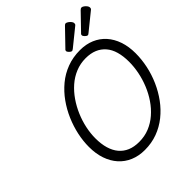

<svg xmlns="http://www.w3.org/2000/svg" viewBox="-329 -1456 1678 1678"><g transform="rotate(-45 510.0 -617.5)"><path d="M478 19Q404 19 343.5 -6.5Q283 -32 240 -80Q197 -128 174 -195Q151 -262 151 -346Q151 -418 167 -493Q183 -568 214.5 -641.5Q246 -715 292 -779.5Q338 -844 398 -894Q458 -944 532.5 -972Q607 -1000 694 -1000Q768 -1000 828 -974.5Q888 -949 930.5 -901.5Q973 -854 996 -787Q1019 -720 1019 -637Q1019 -560 1002.5 -482.5Q986 -405 953.5 -331.5Q921 -258 874.5 -194.5Q828 -131 768 -83Q708 -35 635.5 -8Q563 19 478 19ZM493 -66Q561 -66 619 -89.5Q677 -113 725.5 -155Q774 -197 811.5 -252Q849 -307 874.5 -369.5Q900 -432 913 -497Q926 -562 926 -624Q926 -694 910.5 -748.5Q895 -803 863 -840Q831 -877 785.5 -896Q740 -915 679 -915Q613 -915 554.5 -891Q496 -867 448 -825Q400 -783 362 -728Q324 -673 297.5 -610.5Q271 -548 257.5 -484Q244 -420 244 -360Q244 -289 260 -234.5Q276 -180 307.5 -142.5Q339 -105 385 -85.5Q431 -66 493 -66ZM640 -1043Q629 -1043 615.5 -1056.5Q602 -1070 602 -1080Q602 -1084 603.5 -1088Q605 -1092 612 -1098L752 -1243Q757 -1248 761.5 -1251Q766 -1254 771 -1254Q781 -1254 794 -1245Q807 -1236 816.5 -1224Q826 -1212 826 -1201Q826 -1194 824 -1189Q822 -1184 811 -1176L659 -1053Q653 -1049 648.5 -1046Q644 -1043 640 -1043ZM835 -1043Q824 -1043 810.5 -1056.5Q797 -1070 797 -1080Q797 -1084 798 -1088Q799 -1092 806 -1098L946 -1243Q952 -1248 956.5 -1251Q961 -1254 967 -1254Q977 -1254 989.5 -1245Q1002 -1236 1011 -1224Q1020 -1212 1020 -1201Q1020 -1194 1018 -1189Q1016 -1184 1005 -1176L853 -1053Q848 -1049 843.5 -1046Q839 -1043 835 -1043Z"/></g></svg>

Font: Playwrite CZ
Style: Regular
Weight: 400
Designer: Veronika Burian, José Scaglione
Foundry: TypeTogether
Version: Version 1.002